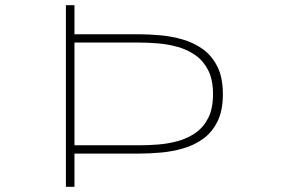

<svg xmlns="http://www.w3.org/2000/svg" viewBox="-20 -720 1140 740"><path d="M234 0V-700H267V-588H514Q553.5 -588 598 -584Q642.5 -580 685.2 -567.5Q728 -555 762.8 -529.8Q797.5 -504.5 818.2 -462.5Q839 -420.5 839 -357Q839 -293.5 818.2 -251.8Q797.5 -210 762.8 -185Q728 -160 685.2 -147.8Q642.5 -135.5 598 -131.8Q553.5 -128 514 -128H267V0ZM267 -160H516Q550 -160 589 -163Q628 -166 665.5 -176.2Q703 -186.5 733.8 -208Q764.5 -229.5 782.8 -265.8Q801 -302 801 -357Q801 -412 782.8 -448.5Q764.5 -485 733.8 -506.8Q703 -528.5 665.5 -539Q628 -549.5 589 -552.8Q550 -556 516 -556H267Z"/></svg>

Font: Trispace Expanded Thin
Style: Regular
Weight: 100
Width: 7
Designer: Tyler Finck
Foundry: Etcetera Type Company
Version: Version 1.210; ttfautohint (v1.8.3)